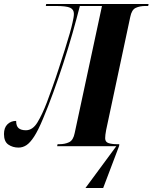

<svg xmlns="http://www.w3.org/2000/svg" viewBox="-64 -734 766 964"><path d="M365 210 520 0H223L225 -10H234Q262 -10 283 -20Q304 -30 311 -66L448 -704H337Q321 -641 300 -567Q279 -493 254 -416.5Q229 -340 203 -268.5Q177 -197 152 -138Q128 -80 107.5 -48.5Q87 -17 68.5 -5Q50 7 29 7Q0 7 -22 -8Q-44 -23 -44 -61Q-44 -93 -26.5 -110Q-9 -127 17 -127Q17 -101 29.5 -90.5Q42 -80 66 -80Q100 -80 124 -119.5Q148 -159 171 -219Q184 -254 200 -298.5Q216 -343 231.5 -391Q247 -439 261.5 -484.5Q276 -530 286 -565.5Q296 -601 300 -620Q303 -634 305 -644.5Q307 -655 307 -665Q307 -686 288.5 -695Q270 -704 215 -704H166L168 -714H682L680 -704H666Q638 -704 617.5 -694.5Q597 -685 590 -649L480 -133Q474 -108 469 -81.5Q464 -55 464 -40Q464 -21 481 -15.5Q498 -10 525 -10H535L534 -1L454 210Z"/></svg>

Font: Noto Serif Display ExtraCondensed ExtraBold
Style: Italic
Weight: 800
Width: 2
Italic angle: -12°
Designer: Monotype Design Team
Foundry: Monotype Imaging Inc.
Version: Version 2.009